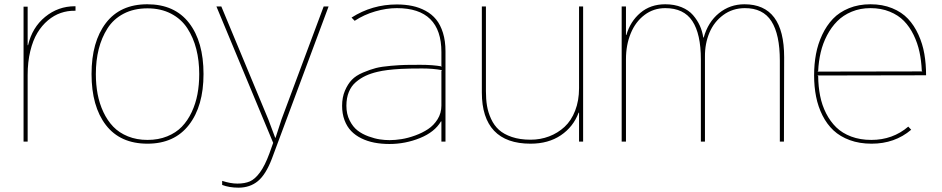

<svg xmlns="http://www.w3.org/2000/svg" viewBox="-20 -660 4392 895"><path d="M332 -630.9V-609.9H329.1Q294.9 -610.4 263.4 -599.6Q231.9 -588.9 203.6 -565.2Q175.3 -541.5 154.3 -506.8Q133.3 -472.2 121.1 -421.6Q108.9 -371.1 108.9 -310.1V0H89.8V-628.9H108.9V-449.2H110.8Q129.9 -531.7 190.4 -581.3Q251 -630.9 329.1 -630.9Z M908.7 -314.9Q908.7 -377.4 895 -431.2Q881.3 -484.9 853.3 -528.1Q825.2 -571.3 777.6 -596.2Q730 -621.1 667.5 -621.1Q604 -621.1 556.4 -596.2Q508.8 -571.3 481.2 -527.8Q453.6 -484.4 440.2 -431.2Q426.8 -377.9 426.8 -314.9Q426.8 -265.6 435.1 -221.4Q443.4 -177.2 461.9 -137.7Q480.5 -98.1 507.8 -69.6Q535.2 -41 576.2 -24.4Q617.2 -7.8 667.5 -7.8Q718.3 -7.8 759.3 -24.4Q800.3 -41 827.6 -69.3Q855 -97.7 873.5 -137.2Q892.1 -176.8 900.4 -220.9Q908.7 -265.1 908.7 -314.9ZM928.7 -314.9Q928.7 -165.5 860.8 -77.9Q793 9.8 667.5 9.8Q540.5 9.8 473.6 -77.1Q406.7 -164.1 406.7 -314.9Q406.7 -465.3 473.6 -552.7Q540.5 -640.1 666.5 -640.1Q793.9 -640.1 861.3 -553Q928.7 -465.8 928.7 -314.9Z M1488.8 -629.9H1511.7L1247.6 79.1Q1219.2 153.8 1182.1 184.3Q1145 214.8 1091.8 214.8Q1048.8 214.8 1015.6 202.1V183.1Q1054.7 195.8 1086.4 195.8Q1121.1 195.8 1144.8 185.5Q1168.5 175.3 1191.7 143.8Q1214.8 112.3 1235.8 55.2L1253.4 5.9L988.8 -629.9H1011.7L1230.5 -104L1262.7 -18.1H1264.6L1292.5 -104Z M2037.6 -330.1 2040.5 -333Q1998.5 -340.8 1947.8 -340.8Q1885.7 -340.8 1849.6 -338.9Q1779.8 -335 1739.7 -325.2Q1708.5 -317.9 1684.3 -306.6Q1660.2 -295.4 1638.9 -277.3Q1617.7 -259.3 1606.2 -231.4Q1594.7 -203.6 1594.7 -167Q1594.7 -128.4 1609.9 -98.4Q1625 -68.4 1647 -51.5Q1668.9 -34.7 1698 -24.2Q1727.1 -13.7 1750.5 -10.3Q1773.9 -6.8 1796.4 -6.8Q1821.8 -6.8 1851.6 -11.5Q1881.3 -16.1 1915 -28.3Q1948.7 -40.5 1975.3 -58.1Q2002 -75.7 2019.8 -104.2Q2037.6 -132.8 2037.6 -168ZM2056.6 -420.9V0H2037.6V-94.2H2035.6Q2006.3 -44.4 1938 -16.6Q1869.6 11.2 1795.4 11.2Q1757.8 11.2 1725.1 4.9Q1692.4 -1.5 1664.6 -15.1Q1636.7 -28.8 1616.9 -49.3Q1597.2 -69.8 1585.9 -99.9Q1574.7 -129.9 1574.7 -167Q1574.7 -206.5 1587.9 -237.3Q1601.1 -268.1 1619.9 -287.8Q1638.7 -307.6 1672.1 -321.8Q1705.6 -335.9 1732.2 -342.8Q1758.8 -349.6 1802.5 -353.3Q1846.2 -356.9 1870.8 -357.4Q1895.5 -357.9 1938.5 -357.9Q1999 -357.9 2040.5 -350.1L2037.6 -353V-417Q2037.6 -622.1 1829.6 -622.1Q1781.7 -622.1 1729.2 -606.9Q1676.8 -591.8 1633.3 -563L1618.7 -578.1Q1714.4 -639.2 1829.6 -639.2Q1868.7 -639.2 1901.6 -632.3Q1934.6 -625.5 1963.9 -609.6Q1993.2 -593.8 2013.2 -569.1Q2033.2 -544.4 2044.9 -506.8Q2056.6 -469.2 2056.6 -420.9Z M2698.2 -629.9V0H2679.2V-134.8H2677.2Q2652.3 -68.4 2594.2 -29.3Q2536.1 9.8 2453.1 9.8Q2340.3 9.8 2283.2 -50.5Q2226.1 -110.8 2226.1 -229V-629.9H2245.1V-234.9Q2245.1 -197.3 2250.2 -166.5Q2255.4 -135.7 2269.3 -105.5Q2283.2 -75.2 2305.9 -54.7Q2328.6 -34.2 2366 -21.5Q2403.3 -8.8 2453.1 -8.8Q2499 -8.8 2539.6 -24.2Q2580.1 -39.6 2611.6 -68.6Q2643.1 -97.7 2661.1 -144.3Q2679.2 -190.9 2679.2 -249V-629.9Z M3635.3 -393.1 3634.3 0H3615.2V-377Q3615.2 -499.5 3575.9 -561Q3536.6 -622.6 3451.2 -622.1Q3394.5 -621.6 3351.6 -590.1Q3308.6 -558.6 3287.1 -507.8Q3265.6 -457 3266.1 -396V0H3247.1V-382.8Q3247.1 -502 3207.3 -562Q3167.5 -622.1 3081.1 -622.1Q3026.4 -622.1 2984.4 -590.3Q2942.4 -558.6 2920.2 -504.6Q2897.9 -450.7 2897.9 -383.8V0H2877.9V-629.9H2897.9V-497.1H2899.9Q2918 -560.1 2965.1 -600.1Q3012.2 -640.1 3081.1 -640.1Q3123.5 -640.1 3157 -626.5Q3190.4 -612.8 3210.4 -589.6Q3230.5 -566.4 3242.2 -540.5Q3253.9 -514.6 3258.3 -484.9H3260.3Q3280.3 -557.1 3331.5 -598.6Q3382.8 -640.1 3450.2 -640.1Q3635.3 -640.1 3635.3 -393.1Z M3790.5 -326.2 4279.8 -327.1 4276.9 -330.1Q4274.9 -377 4266.1 -418Q4257.3 -459 4238.8 -497.1Q4220.2 -535.2 4193.8 -562.3Q4167.5 -589.4 4127.4 -605.7Q4087.4 -622.1 4037.6 -622.1Q3989.7 -622.1 3950 -605.5Q3910.2 -588.9 3882.6 -561Q3855 -533.2 3835.2 -495.4Q3815.4 -457.5 3805.7 -415.8Q3795.9 -374 3793.9 -329.1ZM4296.9 -309.1 3790.5 -308.1 3793.9 -305.2Q3794.4 -256.3 3803 -213.1Q3811.5 -169.9 3830.8 -131.8Q3850.1 -93.8 3878.2 -66.4Q3906.2 -39.1 3948 -23.4Q3989.7 -7.8 4041.5 -7.8Q4141.6 -7.8 4213.9 -69.8L4227.5 -55.2Q4150.9 9.8 4043 9.8Q3986.3 9.8 3941.2 -6.8Q3896 -23.4 3865.2 -52.2Q3834.5 -81.1 3814 -121.8Q3793.5 -162.6 3784.2 -209.2Q3774.9 -255.9 3774.9 -309.1Q3774.9 -360.8 3783.7 -408Q3792.5 -455.1 3812.7 -498Q3833 -541 3862.8 -572.3Q3892.6 -603.5 3937.5 -621.8Q3982.4 -640.1 4037.6 -640.1Q4093.8 -640.1 4138.7 -621.8Q4183.6 -603.5 4212.6 -572.5Q4241.7 -541.5 4261.2 -498.5Q4280.8 -455.6 4288.8 -408.7Q4296.9 -361.8 4296.9 -309.1Z"/></svg>

Font: Sinkin Sans 100 Thin
Style: Regular
Weight: 100
Designer: Keith Bates
Foundry: K-Type
Version: Sinkin Sans (version 1.0)  by Keith Bates   •   © 2014   www